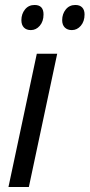

<svg xmlns="http://www.w3.org/2000/svg" viewBox="-20 -752 360 772"><path d="M128 -536H210L96 0H14ZM66 -671Q66 -696 80.5 -714Q95 -732 119 -732Q155 -732 155 -694Q155 -666 140 -648.5Q125 -631 104 -631Q86 -631 76 -641.5Q66 -652 66 -671ZM230 -671Q230 -696 244.5 -714Q259 -732 283 -732Q301 -732 310.5 -722Q320 -712 320 -694Q320 -666 305 -648.5Q290 -631 269 -631Q251 -631 240.5 -641.5Q230 -652 230 -671Z"/></svg>

Font: Noto Sans UI Narrow
Style: Italic
Weight: 400
Width: 4
Italic angle: -12°
Designer: Monotype Design Team
Foundry: Monotype Imaging Inc.
Version: Version 1.001